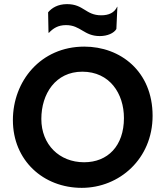

<svg xmlns="http://www.w3.org/2000/svg" viewBox="-20 -884 790 916"><path d="M41.5 -311C41.5 -118.2 187 12.2 370.1 12.2C549.8 12.2 708 -126.5 708 -331.5C708 -544.9 553.2 -661.6 382.3 -661.6C174.3 -661.6 41.5 -497.1 41.5 -311ZM177.2 -316.4C177.2 -436.5 245.1 -542 372.6 -542C503.4 -542 571.3 -437.5 571.3 -320.8C571.3 -187.5 493.7 -109.9 381.3 -109.9C262.7 -109.9 177.2 -194.8 177.2 -316.4ZM213.4 -727.5C233.4 -748.5 256.8 -764.2 294.9 -764.2C365.2 -764.2 379.9 -711.9 456.1 -711.9C493.2 -711.9 523.9 -726.1 535.2 -745.6L540 -851.1L539.1 -852.1C525.9 -823.2 499 -811 462.9 -811C388.2 -811 379.9 -864.3 299.8 -864.3C255.9 -864.3 227.1 -846.2 209.5 -825.2L211.4 -728Z"/></svg>

Font: HammersmithOne
Style: Regular
Weight: 400
Designer: Nicole Fally
Foundry: Nicole Fally
Version: Version 1.003